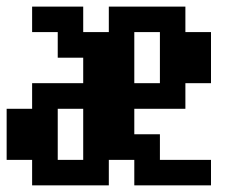

<svg xmlns="http://www.w3.org/2000/svg" viewBox="-20 -558 732 578"><path d="M230.5 -76.7V-230.5H153.8V-76.7ZM461.4 -307.6V-461.4H384.3V-307.6ZM76.7 0V-76.7H0V-230.5H76.7V-307.6H230.5V-384.3H153.8V-461.4H76.7V-538.1H230.5V-461.4H307.6V-538.1H538.1V-461.4H615.2V-307.6H538.1V-230.5H384.3V-153.8H461.4V-76.7H615.2V0H384.3V-76.7H307.6V0Z"/></svg>

Font: Good Old DOS
Style: Regular
Weight: 400
Designer: Vasily Draigo
Foundry: Vasily Draigo
Version: 1.0